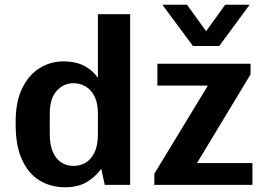

<svg xmlns="http://www.w3.org/2000/svg" viewBox="-20 -780 1121 810"><path d="M255 10Q195 10 148 -18Q101 -46 73.5 -105Q46 -164 46 -255V-266Q46 -351 73.5 -407.5Q101 -464 147 -492.5Q193 -521 247 -521Q301 -521 337.5 -501Q374 -481 393 -451V-720H529V0H422L407 -68Q383 -34 346 -12Q309 10 255 10ZM290 -80Q319 -80 342 -94Q365 -108 379 -137.5Q393 -167 393 -213V-302Q393 -344 379.5 -372Q366 -400 342.5 -414.5Q319 -429 290 -429Q248 -429 219 -396.5Q190 -364 190 -302V-213Q190 -167 203.5 -137.5Q217 -108 239.5 -94Q262 -80 290 -80ZM631 0V-47L857 -419H644V-511H1037V-466L811 -92H1045V0ZM1033 -760 905 -586H794L665 -760H769L883 -602H816L930 -760Z"/></svg>

Font: Chivo SemiBold
Style: Regular
Weight: 600
Designer: Hector Gatti
Foundry: Omnibus-Type
Version: Version 2.002